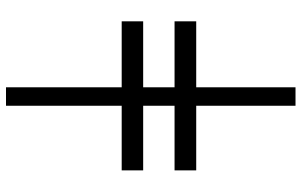

<svg xmlns="http://www.w3.org/2000/svg" viewBox="-198 -570 981 624"><g transform="rotate(-90 292.0 -258.5)"><path d="M259.8 -729H319.8V-353H534.2V-283.2H319.8V-181.2H534.2V-110.8H319.8V211.9H259.8V-110.8H49.8V-181.2H259.8V-283.2H49.8V-353H259.8Z"/></g></svg>

Font: Miedinger*
Style: Book
Weight: 400
Version: Version 001.000